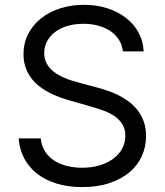

<svg xmlns="http://www.w3.org/2000/svg" viewBox="-20 -757 678 790"><path d="M485.8 -545.5Q482.6 -572.4 469.1 -593.6Q455.6 -614.7 433.9 -629.3Q412.3 -643.8 383.9 -651.5Q355.5 -659.1 322.4 -659.1Q286.2 -659.1 256.6 -650Q226.9 -641 206 -624.8Q185 -608.7 173.5 -586.6Q161.9 -564.6 161.9 -538.4Q161.9 -518.8 168.7 -503.2Q175.4 -487.6 186.4 -475.5Q197.4 -463.4 212 -454Q226.6 -444.6 242.2 -437.9Q257.8 -431.1 273.4 -426.1Q289.1 -421.2 302.6 -417.6L376.4 -397.7Q395.2 -392.8 417.8 -385.5Q440.3 -378.2 463.1 -367.4Q485.8 -356.5 506.9 -341.3Q528.1 -326 544.6 -305.4Q561.1 -284.8 571 -258.2Q581 -231.5 581 -197.4Q581 -153.4 563.6 -114.9Q546.2 -76.3 512.6 -48.1Q479 -19.9 430 -3.6Q381 12.8 318.2 12.8Q259.6 12.8 212.7 -1.8Q165.8 -16.3 132.3 -42.6Q98.7 -68.9 79.4 -105.8Q60 -142.8 56.8 -187.5H147.7Q150.6 -156.6 165.3 -133.9Q180 -111.2 203.1 -96.2Q226.2 -81.3 256 -74Q285.9 -66.8 318.2 -66.8Q356.2 -66.8 388.5 -76.2Q420.8 -85.6 444.8 -103Q468.8 -120.4 482.2 -144.7Q495.7 -169 495.7 -198.9Q495.7 -226.2 483.8 -245.4Q471.9 -264.6 452.1 -278.4Q432.2 -292.3 405.9 -302Q379.6 -311.8 350.9 -319.6L261.4 -345.2Q218.8 -357.6 184.7 -374.8Q150.6 -392 126.6 -415.1Q102.6 -438.2 89.7 -467.9Q76.7 -497.5 76.7 -534.1Q76.7 -579.9 96.1 -617.4Q115.4 -654.8 149 -681.5Q182.5 -708.1 227.8 -722.7Q273.1 -737.2 325.3 -737.2Q378.2 -737.2 422.6 -722.7Q467 -708.1 499.5 -682.5Q532 -657 550.8 -621.8Q569.6 -586.6 571 -545.5Z"/></svg>

Font: Fast_Sans-Dotted
Style: Regular
Weight: 400
Version: Version 3.018